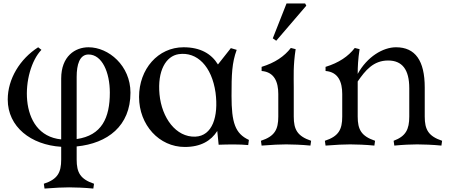

<svg xmlns="http://www.w3.org/2000/svg" viewBox="-20 -840 2622 1117"><path d="M235 229 239 257C300 252 350 250 382 250C414 250 474 252 523 257L527 229C447 202 426 164 426 88V12C606 -6 739 -107 739 -301C739 -458 612 -565 495 -565C417 -565 336 -513 336 -383V-29C78 -55 105 -430 221 -550L202 -565C96 -497 25 -381 25 -261C25 -102 160 3 336 14V88C336 164 315 203 235 229ZM426 -31V-393C426 -464 443 -523 495 -523C574 -523 619 -419 619 -301C619 -154 572 -52 426 -31Z M1424 4 1428 -26C1348 -63 1327 -126 1327 -282C1327 -408 1329 -473 1357 -550L1323 -560L1248 -465C1210 -527 1146 -565 1048 -565C899 -565 789 -438 789 -276C789 -113 906 15 1055 15C1148 15 1208 -21 1244 -78L1252 2C1310 0 1375 -1 1424 4ZM1234 -301C1252 -162 1216 -49 1116 -45C1004 -41 921 -154 908 -291C895 -428 945 -514 1020 -525C1126 -540 1212 -455 1234 -301Z M1498 -21 1502 7C1563 2 1613 0 1645 0C1677 0 1737 2 1786 7L1790 -21C1710 -48 1689 -86 1689 -162V-330C1689 -396 1685 -456 1700 -554L1672 -561C1634 -512 1580 -475 1502 -451V-427C1577 -421 1599 -362 1599 -293V-162C1599 -86 1578 -47 1498 -21ZM1567 -617 1587 -603 1762 -807 1755 -820H1647Z M2270 -21 2274 7C2325 2 2375 0 2407 0C2439 0 2499 2 2548 7L2552 -21C2472 -48 2451 -86 2451 -162V-331C2451 -487 2396 -565 2284 -565C2208 -565 2116 -510 2061 -410C2061 -451 2063 -496 2072 -554L2044 -561C2006 -512 1952 -475 1874 -451V-427C1949 -421 1971 -362 1971 -293V-162C1971 -86 1950 -47 1870 -21L1874 7C1935 2 1985 0 2017 0C2049 0 2109 2 2158 7L2162 -21C2082 -48 2061 -86 2061 -162V-330V-366C2105 -430 2152 -488 2238 -488C2320 -488 2361 -435 2361 -327V-162C2361 -86 2340 -47 2270 -21Z"/></svg>

Font: Basteleur Moonlight
Style: Regular
Weight: 300
Designer: Keussel
Foundry: Keussel Studio
Version: Version 1.300;Glyphs 3.2 (3192)